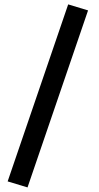

<svg xmlns="http://www.w3.org/2000/svg" viewBox="-20 -732 444 858"><path d="M284.7 -712.4 373.5 -685.5 103 105.5 14.2 78.6Z"/></svg>

Font: Vazir Medium FD-WOL
Style: Medium-FD-WOL
Weight: 500
Designer: Saber Rastikerdar
Foundry: Saber Rastikerdar
Version: Version 30.0.0